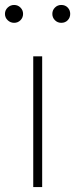

<svg xmlns="http://www.w3.org/2000/svg" viewBox="-29 -754 303 774"><path d="M28 -662Q43 -662 53.5 -672.5Q64 -683 64 -698Q64 -713 53.5 -723.5Q43 -734 28 -734Q13 -734 2 -723.5Q-9 -713 -9 -698Q-9 -683 2 -672.5Q13 -662 28 -662ZM218 -662Q234 -662 244 -672.5Q254 -683 254 -698Q254 -713 244 -723.5Q234 -734 218 -734Q203 -734 192.5 -723.5Q182 -713 182 -698Q182 -683 192.5 -672.5Q203 -662 218 -662ZM141 -527H105V0H141Z"/></svg>

Font: Spoqa Han Sans Neo Thin
Style: Regular
Weight: 100
Designer: [Spoqa Han Sans Neo] Dong-huui Kim  Younghwa Kang  Yujin Lee  [Noto Sans] Ryoko NISHIZUKA  (kana & ideographs); Paul D. 
Foundry: Spoqa (http://www.spoqa-han-sans.com)
Version: Version 1.100;hotconv 1.0.109;makeotfexe 2.5.65596